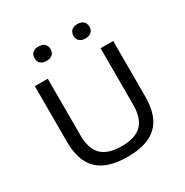

<svg xmlns="http://www.w3.org/2000/svg" viewBox="-178 -923 1038 1075"><g transform="rotate(-30 341.0 -385.5)"><path d="M342 7.5Q255 7.5 198.5 -19.2Q142 -46 115 -100.2Q88 -154.5 88 -237.5V-595H171.5V-230.5Q171.5 -142 213.2 -101.2Q255 -60.5 342 -60.5Q430 -60.5 471.5 -101.2Q513 -142 513 -230.5V-595H594.5V-237.5Q594.5 -154.5 567.8 -100.2Q541 -46 485 -19.2Q429 7.5 342 7.5ZM467.5 -684.5Q443 -684.5 429.5 -697Q416 -709.5 416 -730.5Q416 -752.5 429.5 -765Q443 -777.5 467.5 -777.5Q492.5 -777.5 506 -765Q519.5 -752.5 519.5 -730.5Q519.5 -709.5 506 -697Q492.5 -684.5 467.5 -684.5ZM216.5 -684.5Q191.5 -684.5 178 -697Q164.5 -709.5 164.5 -730.5Q164.5 -752.5 178 -765Q191.5 -777.5 216.5 -777.5Q241 -777.5 254.5 -765Q268 -752.5 268 -730.5Q268 -709.5 254.5 -697Q241 -684.5 216.5 -684.5Z"/></g></svg>

Font: Encode Sans SC SemiExpanded
Style: Regular
Weight: 400
Width: 6
Designer: Multiple Designers
Foundry: Impallari Type
Version: Version 3.002